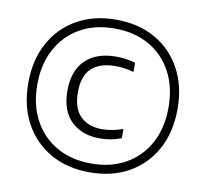

<svg xmlns="http://www.w3.org/2000/svg" viewBox="-83 -842 1012 944"><g transform="rotate(10 423.0 -370.0)"><path d="M423 11Q311.5 11 227.8 -36.5Q144 -84 97.2 -169.8Q50.5 -255.5 50.5 -370Q50.5 -484.5 97.2 -570.2Q144 -656 227.8 -703.5Q311.5 -751 423 -751Q535 -751 618.8 -703.5Q702.5 -656 749 -570.2Q795.5 -484.5 795.5 -370Q795.5 -255.5 749 -169.8Q702.5 -84 618.8 -36.5Q535 11 423 11ZM442.5 -162Q354.5 -162 300.5 -213.8Q246.5 -265.5 246.5 -367Q246.5 -465 300.8 -518.5Q355 -572 454.5 -572Q480.5 -572 503.8 -568.8Q527 -565.5 550.5 -558.5V-512.5Q528 -519 505.8 -522.2Q483.5 -525.5 457.5 -525.5Q380.5 -525.5 339.5 -487Q298.5 -448.5 298.5 -368.5Q298.5 -287 338.2 -247.8Q378 -208.5 447 -208.5Q469 -208.5 494.8 -212.8Q520.5 -217 550.5 -228V-182Q526 -172 499.2 -167Q472.5 -162 442.5 -162ZM423 -33Q522 -33 595.8 -75Q669.5 -117 710 -192.8Q750.5 -268.5 750.5 -370Q750.5 -471.5 710 -547.2Q669.5 -623 595.8 -665Q522 -707 423 -707Q324 -707 250.5 -665Q177 -623 136.2 -547.2Q95.5 -471.5 95.5 -370Q95.5 -268.5 136.2 -192.8Q177 -117 250.5 -75Q324 -33 423 -33Z"/></g></svg>

Font: Encode Sans SemiCondensed Light
Style: Regular
Weight: 300
Width: 4
Designer: Multiple Designers
Foundry: Impallari Type
Version: Version 3.002